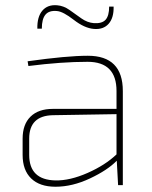

<svg xmlns="http://www.w3.org/2000/svg" viewBox="-20 -704 578 730"><path d="M139 -595H122Q121 -640 141 -663.5Q161 -687 197 -684Q222 -682 244.5 -666Q267 -650 289.5 -634Q312 -618 337 -616Q368 -614 381.5 -629Q395 -644 395 -679H412Q413 -636 393 -613.5Q373 -591 337 -594Q301 -597 260.5 -628.5Q220 -660 197 -662Q167 -665 153 -648.5Q139 -632 139 -595ZM88 -453 85 -471Q234 -492 314 -492Q447 -492 447 -358V0H429L424 -93Q389 -57 322 -25.5Q255 6 191 6Q131 6 98.5 -25.5Q66 -57 66 -115V-177Q66 -231 96 -260.5Q126 -290 181 -290H423V-358Q423 -469 313 -469Q214 -469 88 -453ZM91 -177V-115Q91 -20 191 -18Q246 -17 313 -46.5Q380 -76 423 -117V-270L181 -266Q91 -264 91 -177Z"/></svg>

Font: Exo 2.0 Thin
Style: Regular
Weight: 250
Designer: Natanael Gama
Version: Version 1.001;PS 001.001;hotconv 1.0.70;makeotf.lib2.5.58329